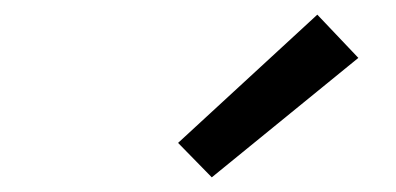

<svg xmlns="http://www.w3.org/2000/svg" viewBox="-20 -814 540 262"><path d="M269 -572 223 -619 413 -794 469 -735Z"/></svg>

Font: Iosevka Slab Oblique
Style: Regular
Weight: 400
Italic angle: -9°
Monospace: yes
Designer: Belleve Invis
Foundry: Belleve Invis
Version: Version 11.1.1; ttfautohint (v1.8.3)